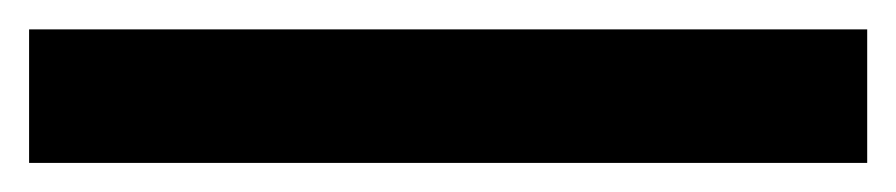

<svg xmlns="http://www.w3.org/2000/svg" viewBox="-20 55 616 132"><path d="M0 167V75.2H576.2V167Z"/></svg>

Font: Kay Pho Du
Style: Bold
Weight: 700
Designer: Victor Gaultney, Khu Oo Reh
Foundry: SIL International
Version: Version 3.000